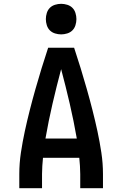

<svg xmlns="http://www.w3.org/2000/svg" viewBox="-20 -985 640 1005"><path d="M81 0V-74Q81 -130 89.5 -186.5Q98 -243 110 -298.5Q122 -354 136 -409Q150 -464 165.5 -518.5Q181 -573 197.5 -627Q214 -681 232 -735H368Q386 -681 402.5 -627Q419 -573 434.5 -518.5Q450 -464 464 -409Q478 -354 490 -298.5Q502 -243 510.5 -186.5Q519 -130 519 -74V0H400V-74Q400 -95 398.5 -116.5Q397 -138 395 -159H205Q203 -138 201.5 -116.5Q200 -95 200 -74V0ZM382 -260Q366 -352 345 -442.5Q324 -533 300 -623Q276 -533 255 -442.5Q234 -352 218 -260ZM300 -805Q284 -805 268 -810Q252 -815 241 -826Q230 -837 225 -853Q220 -869 220 -885Q220 -901 225 -917Q230 -933 241 -944Q252 -955 268 -960Q284 -965 300 -965Q316 -965 332 -960Q348 -955 359 -944Q370 -933 375 -917Q380 -901 380 -885Q380 -869 375 -853Q370 -837 359 -826Q348 -815 332 -810Q316 -805 300 -805Z"/></svg>

Font: Zed Sans Extended
Style: Bold
Weight: 700
Width: 7
Designer: Belleve Invis
Foundry: Belleve Invis
Version: Version 1.0.0; ttfautohint (v1.8.4)